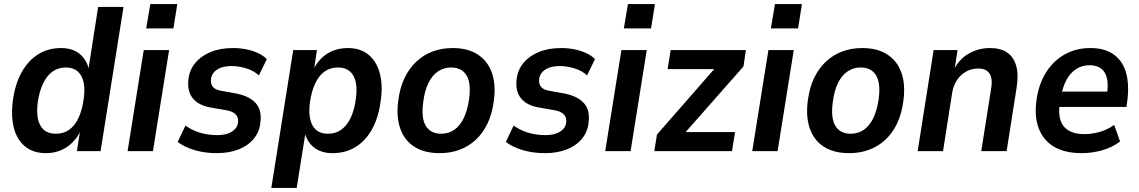

<svg xmlns="http://www.w3.org/2000/svg" viewBox="-20 -739 5572 939"><path d="M205 10Q143 10 103 -22.5Q63 -55 48 -113Q33 -171 43 -248Q54 -328 85.5 -385Q117 -442 166 -473Q215 -504 278 -504Q334 -504 369 -476Q404 -448 415 -398H412L460 -705H584L472 0H356L372 -100H375Q358 -65 332 -40Q306 -15 274 -2.5Q242 10 205 10ZM253 -85Q291 -85 318.5 -104.5Q346 -124 364 -162.5Q382 -201 389 -253Q400 -328 377 -368.5Q354 -409 302 -409Q265 -409 237 -389Q209 -369 191 -331.5Q173 -294 165 -241Q155 -165 177.5 -125Q200 -85 253 -85Z M695 -600 715 -719H847L828 -600ZM604 0 683 -494H807L728 0Z M1040 10Q981 10 931 -5Q881 -20 849 -45L887 -125Q909 -109 934.5 -98.5Q960 -88 988 -83Q1016 -78 1041 -78Q1086 -78 1113 -94.5Q1140 -111 1144 -139Q1147 -163 1134 -178Q1121 -193 1092 -199L1011 -213Q949 -224 921.5 -260Q894 -296 902 -355Q908 -399 935.5 -432Q963 -465 1010 -484.5Q1057 -504 1119 -504Q1152 -504 1183 -498Q1214 -492 1240.5 -480Q1267 -468 1285 -450L1246 -370Q1222 -393 1185 -404.5Q1148 -416 1112 -416Q1068 -416 1042 -399Q1016 -382 1012 -353Q1009 -330 1020.5 -315Q1032 -300 1061 -295L1139 -281Q1204 -267 1233 -232Q1262 -197 1253 -136Q1248 -92 1219.5 -58.5Q1191 -25 1145 -7.5Q1099 10 1040 10Z M1307 180 1414 -494H1530L1515 -394H1510Q1528 -431 1553.5 -455.5Q1579 -480 1611.5 -492Q1644 -504 1681 -504Q1742 -504 1781.5 -472Q1821 -440 1837 -382Q1853 -324 1842 -247Q1832 -167 1801 -109.5Q1770 -52 1720.5 -21Q1671 10 1606 10Q1551 10 1515.5 -18Q1480 -46 1469 -96H1475L1431 180ZM1584 -85Q1622 -85 1649.5 -105Q1677 -125 1695 -163Q1713 -201 1720 -253Q1731 -329 1708 -369Q1685 -409 1633 -409Q1596 -409 1568 -389.5Q1540 -370 1522 -332Q1504 -294 1496 -241Q1486 -166 1508.5 -125.5Q1531 -85 1584 -85Z M2130 10Q2056 10 2007 -21Q1958 -52 1937.5 -110.5Q1917 -169 1928 -249Q1936 -311 1959 -358.5Q1982 -406 2017 -438.5Q2052 -471 2096.5 -487.5Q2141 -504 2194 -504Q2268 -504 2316.5 -472.5Q2365 -441 2385.5 -383.5Q2406 -326 2395 -245Q2387 -183 2364.5 -135.5Q2342 -88 2307 -55.5Q2272 -23 2227.5 -6.5Q2183 10 2130 10ZM2137 -85Q2174 -85 2201.5 -104Q2229 -123 2247.5 -160.5Q2266 -198 2274 -253Q2285 -332 2261.5 -370.5Q2238 -409 2186 -409Q2151 -409 2122.5 -390Q2094 -371 2075.5 -333.5Q2057 -296 2050 -241Q2039 -162 2062.5 -123.5Q2086 -85 2137 -85Z M2645 10Q2586 10 2536 -5Q2486 -20 2454 -45L2492 -125Q2514 -109 2539.5 -98.5Q2565 -88 2593 -83Q2621 -78 2646 -78Q2691 -78 2718 -94.5Q2745 -111 2749 -139Q2752 -163 2739 -178Q2726 -193 2697 -199L2616 -213Q2554 -224 2526.5 -260Q2499 -296 2507 -355Q2513 -399 2540.5 -432Q2568 -465 2615 -484.5Q2662 -504 2724 -504Q2757 -504 2788 -498Q2819 -492 2845.5 -480Q2872 -468 2890 -450L2851 -370Q2827 -393 2790 -404.5Q2753 -416 2717 -416Q2673 -416 2647 -399Q2621 -382 2617 -353Q2614 -330 2625.5 -315Q2637 -300 2666 -295L2744 -281Q2809 -267 2838 -232Q2867 -197 2858 -136Q2853 -92 2824.5 -58.5Q2796 -25 2750 -7.5Q2704 10 2645 10Z M3031 -600 3051 -719H3183L3164 -600ZM2940 0 3019 -494H3143L3064 0Z M3180 0 3193 -81 3500 -432 3495 -401H3245L3260 -494H3628L3616 -414L3305 -61L3309 -93H3575L3560 0Z M3750 -600 3770 -719H3902L3883 -600ZM3659 0 3738 -494H3862L3783 0Z M4133 10Q4059 10 4010 -21Q3961 -52 3940.5 -110.5Q3920 -169 3931 -249Q3939 -311 3962 -358.5Q3985 -406 4020 -438.5Q4055 -471 4099.5 -487.5Q4144 -504 4197 -504Q4271 -504 4319.5 -472.5Q4368 -441 4388.5 -383.5Q4409 -326 4398 -245Q4390 -183 4367.5 -135.5Q4345 -88 4310 -55.5Q4275 -23 4230.5 -6.5Q4186 10 4133 10ZM4140 -85Q4177 -85 4204.5 -104Q4232 -123 4250.5 -160.5Q4269 -198 4277 -253Q4288 -332 4264.5 -370.5Q4241 -409 4189 -409Q4154 -409 4125.5 -390Q4097 -371 4078.5 -333.5Q4060 -296 4053 -241Q4042 -162 4065.5 -123.5Q4089 -85 4140 -85Z M4468 0 4546 -494H4663L4648 -397H4644Q4671 -450 4718 -477Q4765 -504 4822 -504Q4873 -504 4905 -482.5Q4937 -461 4949.5 -418.5Q4962 -376 4952 -311L4903 0H4779L4827 -304Q4833 -339 4827.5 -360.5Q4822 -382 4806 -393Q4790 -404 4764 -404Q4732 -404 4705 -389Q4678 -374 4660.5 -348Q4643 -322 4637 -287L4592 0Z M5271 10Q5188 10 5135.5 -21Q5083 -52 5060.5 -110Q5038 -168 5049 -249Q5060 -328 5095.5 -384.5Q5131 -441 5186.5 -472.5Q5242 -504 5313 -504Q5382 -504 5425.5 -473.5Q5469 -443 5486 -387Q5503 -331 5494 -252L5489 -216H5144L5155 -291H5411L5393 -273Q5401 -323 5394 -355Q5387 -387 5365.5 -403.5Q5344 -420 5309 -420Q5272 -420 5243.5 -401.5Q5215 -383 5196.5 -349.5Q5178 -316 5169 -268L5164 -239Q5155 -187 5166 -152.5Q5177 -118 5206.5 -100.5Q5236 -83 5283 -83Q5320 -83 5358.5 -94Q5397 -105 5429 -128L5458 -47Q5418 -17 5368.5 -3.5Q5319 10 5271 10Z"/></svg>

Font: Nunito Sans 10pt SemiCondensed
Style: Bold Italic
Weight: 700
Width: 4
Italic angle: -9°
Designer: Vernon Adams
Foundry: Vernon Adams
Version: Version 3.101;gftools[0.9.27]